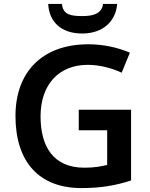

<svg xmlns="http://www.w3.org/2000/svg" viewBox="-20 -950 766 980"><path d="M578 -930H506C500 -878 451 -868 401 -868C342 -868 302 -874 296 -930H226C231 -838 292 -779 400 -779C504 -779 571 -840 578 -930ZM382 -390V-285H527V-108C496 -101 463 -94 411 -94C252 -94 187 -202 187 -356C187 -517 279 -619 428 -619C492 -619 554 -601 601 -579L643 -681C583 -707 509 -724 431 -724C194 -724 59 -581 59 -358C59 -124 179 10 396 10C497 10 573 -4 649 -29V-390Z"/></svg>

Font: Noto Sans Kayah Li SemiBold
Style: Regular
Weight: 600
Designer: Monotype Design Team, Sérgio Martins
Foundry: Monotype Imaging Inc.
Version: Version 2.002